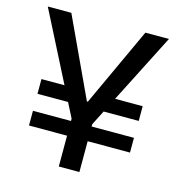

<svg xmlns="http://www.w3.org/2000/svg" viewBox="-99 -739 756 819"><g transform="rotate(15 279.5 -329.5)"><path d="M66 -142V-207H512V-142ZM66 -282V-347H238V-282ZM345 -282V-347H513V-282ZM234 -6V-217L12 -653H116L278 -305H282L443 -653H547L325 -217V-6Z"/></g></svg>

Font: Bricolage Grotesque 36pt
Style: Regular
Weight: 400
Designer: Mathieu Triay
Foundry: Atelier Triay
Version: Version 1.001;gftools[0.9.33.dev8+g029e19f]